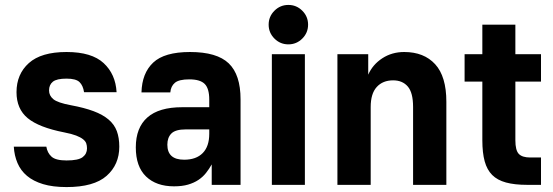

<svg xmlns="http://www.w3.org/2000/svg" viewBox="-20 -750 2245 779"><path d="M250 9Q194 9 154.5 -3Q115 -15 89.5 -36.5Q64 -58 51 -88.5Q38 -119 36 -155H168Q172 -130 189 -114.5Q206 -99 250 -99Q298 -99 315.5 -112.5Q333 -126 333 -148Q333 -159 330 -168Q327 -177 317 -185Q307 -193 289 -200Q271 -207 240 -213Q138 -233 92.5 -270.5Q47 -308 47 -376Q47 -449 97 -494Q147 -539 250 -539Q352 -539 400.5 -494Q449 -449 453 -376H321Q317 -403 302.5 -417Q288 -431 250 -431Q210 -431 194.5 -418.5Q179 -406 179 -383Q179 -362 196.5 -347.5Q214 -333 268 -323Q322 -313 359.5 -299Q397 -285 420.5 -265Q444 -245 454 -218Q464 -191 464 -155Q464 -82 412.5 -36.5Q361 9 250 9Z M686 6Q614 6 572.5 -34Q531 -74 531 -152Q531 -232 578 -273.5Q625 -315 719 -315H829V-346Q829 -391 810.5 -409.5Q792 -428 748 -428Q706 -428 689.5 -414Q673 -400 671 -375H554Q556 -453 601.5 -496Q647 -539 751 -539Q860 -539 908 -493Q956 -447 956 -347V0H839V-83Q829 -65 816 -48.5Q803 -32 785 -20Q767 -8 743 -1Q719 6 686 6ZM727 -102Q776 -102 802.5 -129Q829 -156 829 -207V-225H734Q692 -225 675.5 -208.5Q659 -192 659 -163Q659 -102 727 -102Z M1083 -530H1217V0H1083ZM1150 -570Q1117 -570 1093.5 -593.5Q1070 -617 1070 -650Q1070 -683 1093.5 -706.5Q1117 -730 1150 -730Q1183 -730 1206.5 -706.5Q1230 -683 1230 -650Q1230 -617 1206.5 -593.5Q1183 -570 1150 -570Z M1349 -530H1474V-447Q1492 -488 1531 -513.5Q1570 -539 1620 -539Q1700 -539 1745.5 -489.5Q1791 -440 1791 -337V0H1656V-316Q1656 -374 1634.5 -399Q1613 -424 1575 -424Q1533 -424 1508.5 -397Q1484 -370 1484 -316V0H1349Z M2119 0Q2068 0 2033 -9.5Q1998 -19 1977 -40Q1956 -61 1946.5 -95.5Q1937 -130 1937 -181V-419H1865V-530H1937V-650H2071V-530H2175V-419H2071V-181Q2071 -140 2085 -125.5Q2099 -111 2131 -111H2175V0Z"/></svg>

Font: Golos UI
Style: Bold
Weight: 700
Designer: A.Korolkova, Vitaly Kuzmin
Foundry: ParaType Ltd
Version: Version 2.000